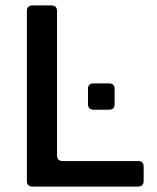

<svg xmlns="http://www.w3.org/2000/svg" viewBox="-20 -687 577 707"><path d="M100 0Q79 0 79 -21V-646Q79 -667 100 -667H169Q190 -667 190 -646V-115Q190 -94 211 -94H488Q509 -94 509 -74V-21Q509 0 488 0ZM325 -283Q304 -283 304 -304V-360Q304 -380 325 -380H381Q402 -380 402 -360V-304Q402 -283 381 -283Z"/></svg>

Font: Pitagon Sans Medium
Style: Regular
Weight: 500
Designer: Travis Tran
Foundry: Pitagon
Version: Version 1.001; ttfautohint (v1.8.4.7-5d5b);gftools[0.9.26]